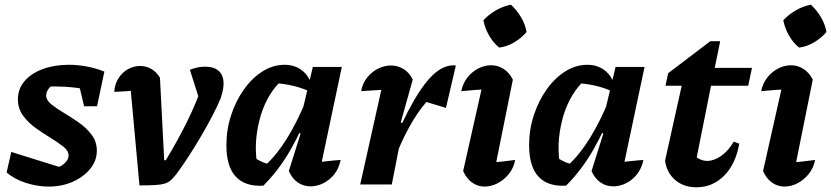

<svg xmlns="http://www.w3.org/2000/svg" viewBox="-20 -783 3528 815"><path d="M8 -51 28 -138 252 -68 215 -70Q230 -73 242.5 -81Q255 -89 263 -100Q271 -111 271 -123Q271 -143 249 -160.5Q227 -178 195 -197.5Q163 -217 131.5 -239.5Q100 -262 78 -292Q56 -322 56 -361Q56 -406 84.5 -439Q113 -472 162 -490Q211 -508 272 -508Q309 -508 347.5 -501Q386 -494 423 -479L380 -396Q341 -406 298.5 -411Q256 -416 212 -416Q194 -416 176 -415.5Q158 -415 140 -413L203 -422Q191 -414 183.5 -402Q176 -390 176 -377Q176 -358 197.5 -340.5Q219 -323 251 -304Q283 -285 315 -262.5Q347 -240 369 -211Q391 -182 391 -143Q391 -101 363 -66.5Q335 -32 289 -11.5Q243 9 187 9Q138 9 89 -7Q40 -23 8 -51ZM337 -332 302 -479H423L392 -332Z M684 -103Q737 -191 775.5 -269.5Q814 -348 839 -422L838 -323L786 -487Q820 -500 851 -500Q889 -500 909 -481.5Q929 -463 929 -428Q929 -401 916 -364Q903 -333 882 -292.5Q861 -252 835 -207.5Q809 -163 781.5 -120.5Q754 -78 728 -43Q715 -27 704.5 -17.5Q694 -8 678.5 -3.5Q663 1 638 2.5Q613 4 572 4L529 -465L564 -400Q536 -397 512 -395.5Q488 -394 465 -393Q467 -426 483 -451Q499 -476 523.5 -489.5Q548 -503 575 -503Q600 -503 622 -490.5Q644 -478 659 -453L677 -103Z M1098 5Q1022 10 981.5 -32.5Q941 -75 941 -167Q941 -233 961 -294Q981 -355 1015.5 -403.5Q1050 -452 1094.5 -480Q1139 -508 1188 -508Q1228 -508 1257.5 -487.5Q1287 -467 1301 -429L1300 -392Q1231 -426 1135 -431L1180 -445Q1150 -420 1126 -381Q1102 -342 1087.5 -295Q1073 -248 1068 -197.5Q1063 -147 1070 -97L1056 -116Q1073 -105 1091 -96.5Q1109 -88 1129 -85L1107 -82Q1156 -127 1199.5 -197.5Q1243 -268 1283 -366L1305 -344Q1263 -234 1213.5 -147.5Q1164 -61 1098 5ZM1332 -31 1308 -92Q1336 -95 1365.5 -98.5Q1395 -102 1426 -104Q1419 -69 1399.5 -44Q1380 -19 1353 -5.5Q1326 8 1298 8Q1268 8 1244 -8.5Q1220 -25 1206 -57L1256 -216L1242 -222L1308 -499H1431Z M1509 0 1613 -466 1631 -404Q1607 -402 1581.5 -400.5Q1556 -399 1513 -396Q1519 -430 1539 -454.5Q1559 -479 1585.5 -492Q1612 -505 1640 -505Q1668 -505 1693 -490Q1718 -475 1732 -445L1681 -263L1694 -259L1643 0ZM1647 -88 1633 -139Q1689 -273 1737 -356Q1785 -439 1828.5 -474.5Q1872 -510 1915 -505L1873 -325L1790 -350Q1752 -307 1716.5 -242.5Q1681 -178 1647 -88Z M2074 -33 2047 -92Q2080 -94 2109.5 -97Q2139 -100 2167 -104Q2160 -69 2139.5 -44Q2119 -19 2092 -5Q2065 9 2037 9Q2008 9 1984 -8Q1960 -25 1946 -57L2038 -466L2056 -404Q2021 -403 1994 -401Q1967 -399 1938 -396Q1945 -430 1964.5 -454.5Q1984 -479 2010.5 -492.5Q2037 -506 2065 -506Q2093 -506 2117.5 -490.5Q2142 -475 2157 -445ZM2149 -763Q2174 -740 2192 -709.5Q2210 -679 2215 -647Q2194 -622 2163 -603.5Q2132 -585 2099 -581Q2074 -601 2056 -632.5Q2038 -664 2032 -697Q2054 -721 2085 -739Q2116 -757 2149 -763Z M2383 5Q2307 10 2266.5 -32.5Q2226 -75 2226 -167Q2226 -233 2246 -294Q2266 -355 2300.5 -403.5Q2335 -452 2379.5 -480Q2424 -508 2473 -508Q2513 -508 2542.5 -487.5Q2572 -467 2586 -429L2585 -392Q2516 -426 2420 -431L2465 -445Q2435 -420 2411 -381Q2387 -342 2372.5 -295Q2358 -248 2353 -197.5Q2348 -147 2355 -97L2341 -116Q2358 -105 2376 -96.5Q2394 -88 2414 -85L2392 -82Q2441 -127 2484.5 -197.5Q2528 -268 2568 -366L2590 -344Q2548 -234 2498.5 -147.5Q2449 -61 2383 5ZM2617 -31 2593 -92Q2621 -95 2650.5 -98.5Q2680 -102 2711 -104Q2704 -69 2684.5 -44Q2665 -19 2638 -5.5Q2611 8 2583 8Q2553 8 2529 -8.5Q2505 -25 2491 -57L2541 -216L2527 -222L2593 -499H2716Z M2936 12Q2882 12 2846 -19Q2810 -50 2803 -101L2879 -443H3003L2927 -63L2924 -126Q2951 -100 2982 -100Q3011 -100 3041 -121Q3071 -142 3095 -182L3118 -173Q3103 -87 3054 -37.5Q3005 12 2936 12ZM2805 -419 2816 -472 2995 -608H3037L3014 -495H3172L3156 -419Z M3347 -33 3320 -92Q3353 -94 3382.5 -97Q3412 -100 3440 -104Q3433 -69 3412.5 -44Q3392 -19 3365 -5Q3338 9 3310 9Q3281 9 3257 -8Q3233 -25 3219 -57L3311 -466L3329 -404Q3294 -403 3267 -401Q3240 -399 3211 -396Q3218 -430 3237.5 -454.5Q3257 -479 3283.5 -492.5Q3310 -506 3338 -506Q3366 -506 3390.5 -490.5Q3415 -475 3430 -445ZM3422 -763Q3447 -740 3465 -709.5Q3483 -679 3488 -647Q3467 -622 3436 -603.5Q3405 -585 3372 -581Q3347 -601 3329 -632.5Q3311 -664 3305 -697Q3327 -721 3358 -739Q3389 -757 3422 -763Z"/></svg>

Font: Piazzolla Thin ExtraBold
Style: Italic
Weight: 800
Italic angle: -11.3°
Version: Version 2.005